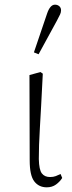

<svg xmlns="http://www.w3.org/2000/svg" viewBox="-20 -788 308 821"><path d="M180 13Q146 13 126.5 -12.5Q107 -38 107 -102L106 -467L153 -480L163 -473Q159 -394 156 -337.5Q153 -281 150.5 -240.5Q148 -200 147 -168.5Q146 -137 146 -108Q147 -62 159 -46.5Q171 -31 194 -31Q208 -31 218.5 -35Q229 -39 239 -44L246 -27Q236 -11 219.5 1Q203 13 180 13ZM125 -564 181 -729Q194 -768 215 -768Q226 -768 233.5 -761.5Q241 -755 241 -744Q241 -735 237 -726.5Q233 -718 223 -699L145 -556Z"/></svg>

Font: Source Serif Pro Light
Style: Regular
Weight: 300
Designer: Frank Grießhammer
Foundry: Adobe Systems Incorporated
Version: Version 3.001;hotconv 1.0.111;makeotfexe 2.5.65597